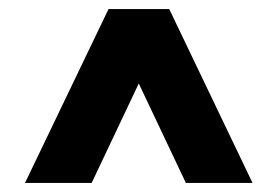

<svg xmlns="http://www.w3.org/2000/svg" viewBox="-20 -727 610 422"><path d="M388.5 -325 285 -543.5 181.5 -325H35L218.5 -707H352L535 -325Z"/></svg>

Font: Newsreader 6pt ExtraBold
Style: Regular
Weight: 800
Designer: Hugues Gentile
Foundry: Production Type
Version: Version 1.003; ttfautohint (v1.8.3)